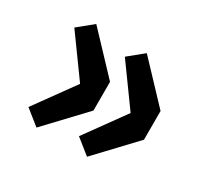

<svg xmlns="http://www.w3.org/2000/svg" viewBox="-103 -650 763 724"><g transform="rotate(30 278.5 -288.5)"><path d="M62 -115 187 -288 62 -461 127 -514 281 -351V-226L127 -63ZM282 -115 407 -288 282 -461 347 -514 501 -351V-226L347 -63Z"/></g></svg>

Font: Source Han Sans CN Heavy
Style: Bold
Weight: 900
Designer: Ryoko NISHIZUKA (kana & ideographs); Paul D. Hunt (Latin, Greek & Cyrillic); Wenlong ZHANG (bopomofo); Sandoll Communica
Foundry: Adobe Systems Incorporated
Version: Version 1.000;PS 1;hotconv 1.0.78;makeotf.lib2.5.61930